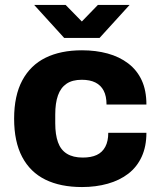

<svg xmlns="http://www.w3.org/2000/svg" viewBox="-20 -743 652 775"><path d="M311 12Q224 12 163 -18Q102 -48 69.5 -109.5Q37 -171 37 -264Q37 -357 70 -418.5Q103 -480 164 -510Q225 -540 311 -540Q367 -540 414.5 -527Q462 -514 497.5 -487Q533 -460 552 -419Q571 -378 571 -321H410Q410 -355 398.5 -377Q387 -399 365 -410Q343 -421 310 -421Q272 -421 248.5 -405Q225 -389 214 -358Q203 -327 203 -281V-245Q203 -200 214 -169Q225 -138 250 -122.5Q275 -107 314 -107Q348 -107 370.5 -117.5Q393 -128 405 -150.5Q417 -173 417 -207H571Q571 -152 552 -110.5Q533 -69 498 -42Q463 -15 415 -1.5Q367 12 311 12ZM118 -723H245L339 -627H282L375 -723H503L382 -590H239Z"/></svg>

Font: Archivo SemiBold ExtraBold
Style: Regular
Weight: 800
Version: Version 2.001